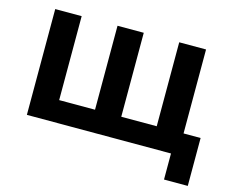

<svg xmlns="http://www.w3.org/2000/svg" viewBox="-95 -676 1144 945"><g transform="rotate(15 477.0 -203.0)"><path d="M810.5 132.8V0H76.2V-539.1H210.9V-111.3H393.6V-539.1H527.3V-111.3H708V-539.1H844.7V-111.3H931.6V132.8Z"/></g></svg>

Font: Min Sans Bold
Style: Regular
Weight: 700
Designer: Jinseong-Kim, NotoSansCJK, Nunito
Foundry: Jinseong-Kim
Version: Version 1.400;Glyphs 3.1.2 (3151)